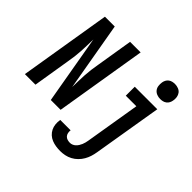

<svg xmlns="http://www.w3.org/2000/svg" viewBox="-226 -989 1452 1452"><g transform="rotate(45 500.0 -263.5)"><path d="M3 0 124 -735H229L325 -184Q326 -216 326.5 -248Q327 -280 329 -312Q331 -344 335 -376.5Q339 -409 345 -441L393 -735H506L385 0H280L184 -551Q183 -519 182.5 -487Q182 -455 180 -423Q178 -391 174 -358.5Q170 -326 164 -294L116 0ZM603 223Q579 223 556 219.5Q533 216 512 207.5Q491 199 474.5 184Q458 169 448 149Q438 129 435.5 106Q433 83 437 59V56H548V57Q546 71 549 85Q552 99 561 109Q570 119 583.5 123Q597 127 611 127Q623 127 635 122Q647 117 656.5 108Q666 99 673 88Q680 77 685 65Q690 53 693 41Q696 29 698 17L771 -424H658V-520H899L807 32Q803 57 795.5 81Q788 105 775 127.5Q762 150 743 169Q724 188 700.5 200.5Q677 213 652 218Q627 223 603 223ZM859 -590Q840 -590 822.5 -597Q805 -604 794 -618Q783 -632 780.5 -651Q778 -670 781 -689Q783 -702 789.5 -714.5Q796 -727 807.5 -735.5Q819 -744 832.5 -747Q846 -750 859 -750Q878 -750 896 -743Q914 -736 924.5 -722Q935 -708 938 -689Q941 -670 937 -651Q935 -638 928.5 -625.5Q922 -613 910.5 -604.5Q899 -596 885.5 -593Q872 -590 859 -590Z"/></g></svg>

Font: Iosevka Custom
Style: Bold Italic
Weight: 700
Italic angle: -9°
Designer: Belleve Invis
Foundry: Belleve Invis
Version: Version 30.3.1; ttfautohint (v1.8.3)